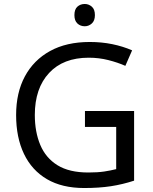

<svg xmlns="http://www.w3.org/2000/svg" viewBox="-20 -935 768 965"><path d="M407 -377H654V-27Q596 -8 537 1Q478 10 403 10Q292 10 216 -34.5Q140 -79 100.5 -161.5Q61 -244 61 -357Q61 -469 105 -551Q149 -633 231.5 -678.5Q314 -724 431 -724Q491 -724 544.5 -713Q598 -702 644 -682L610 -604Q572 -621 524.5 -633Q477 -645 426 -645Q298 -645 226.5 -568Q155 -491 155 -357Q155 -272 182.5 -206.5Q210 -141 269 -104.5Q328 -68 424 -68Q471 -68 504 -73Q537 -78 564 -85V-297H407ZM406 -915Q426 -915 441.5 -901.5Q457 -888 457 -859Q457 -831 441.5 -817Q426 -803 406 -803Q384 -803 369 -817Q354 -831 354 -859Q354 -888 369 -901.5Q384 -915 406 -915Z"/></svg>

Font: Noto Sans NKo
Style: Regular
Weight: 400
Designer: Monotype Design Team
Foundry: Monotype Imaging Inc.
Version: Version 2.003; ttfautohint (v1.8.4.7-5d5b)